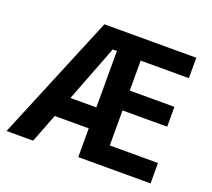

<svg xmlns="http://www.w3.org/2000/svg" viewBox="-123 -889 1156 1048"><g transform="rotate(20 455.0 -365.0)"><path d="M10.7 0 313.4 -730H847.3V-611.4H567.3V-437.3H826.7V-322H567.3V-118.6H847.3V0H427.4V-616.7H403.4L165.3 0ZM166.3 -167V-288.7H504V-167Z"/></g></svg>

Font: M PLUS 1 Thin
Style: Regular
Weight: 100
Designer: Coji Morishita
Foundry: UNDERFOREST DESIGN
Version: Version 1.001